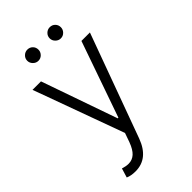

<svg xmlns="http://www.w3.org/2000/svg" viewBox="-279 -814 1103 1103"><g transform="rotate(-45 272.5 -262.5)"><path d="M181.6 -639.2Q163.6 -639.2 149.9 -652.8Q136.2 -666.5 136.2 -684.6Q136.2 -703.6 149.9 -716.8Q163.6 -730 181.6 -730Q201.2 -730 214.1 -717Q227.1 -704.1 227.1 -684.6Q227.1 -666.5 213.9 -652.8Q200.7 -639.2 181.6 -639.2ZM363.8 -639.2Q345.7 -639.2 332 -652.8Q318.4 -666.5 318.4 -684.6Q318.4 -703.6 332 -716.8Q345.7 -730 363.8 -730Q383.3 -730 396.2 -717Q409.2 -704.1 409.2 -684.6Q409.2 -666.5 396 -652.8Q382.8 -639.2 363.8 -639.2ZM127.4 204.6Q90.8 204.6 66.4 193.4L83.5 137.2Q109.4 145.5 129.4 145.5Q159.7 145.5 181.9 125.5Q204.1 105.5 220.7 60.5L240.2 5.4L39.6 -545.4H108.4L270 -83.5H275.4L437 -545.4H505.9L274.9 86.4Q231 204.6 127.4 204.6Z"/></g></svg>

Font: Interop Light
Style: Regular
Weight: 300
Designer: Rasmus Andersson, Google, Jang Haemin
Foundry: jhaemin
Version: Version 1.007